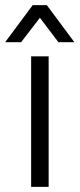

<svg xmlns="http://www.w3.org/2000/svg" viewBox="-38 -726 309 746"><path d="M83 -507H151V0H83ZM89 -706H144L251 -562H189L117 -657L44 -562H-18Z"/></svg>

Font: D-DIN
Style: Regular
Weight: 400
Designer: Charles Nix
Foundry: Datto Inc.
Version: Version 1.00